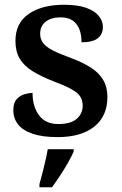

<svg xmlns="http://www.w3.org/2000/svg" viewBox="-20 -567 514 808"><path d="M223 10Q159 10 117.5 -4Q76 -18 56 -43.5Q36 -69 36 -103Q36 -134 50 -149.5Q64 -165 83 -170.5Q102 -176 117 -176Q117 -118 144.5 -81.5Q172 -45 225 -45Q278 -45 303 -67Q328 -89 328 -122Q328 -145 317.5 -161Q307 -177 280 -192Q253 -207 205 -225Q153 -245 117 -267.5Q81 -290 63 -320Q45 -350 45 -395Q45 -470 101 -508.5Q157 -547 249 -547Q307 -547 343 -534Q379 -521 396 -499.5Q413 -478 413 -454Q413 -423 391.5 -406Q370 -389 323 -389Q323 -439 301 -466.5Q279 -494 235 -494Q196 -494 172.5 -476Q149 -458 149 -425Q149 -403 161 -386.5Q173 -370 202 -355Q231 -340 281 -322Q329 -304 362.5 -282.5Q396 -261 414 -231Q432 -201 432 -159Q432 -78 376.5 -34Q321 10 223 10ZM146 208Q152 187 158.5 161.5Q165 136 171 110Q177 84 181 61H290V71Q281 92 265.5 119Q250 146 232.5 172.5Q215 199 199 221H146Z"/></svg>

Font: Noto Serif Bengali SemiBold
Style: Regular
Weight: 600
Version: Version 2.003